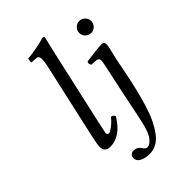

<svg xmlns="http://www.w3.org/2000/svg" viewBox="-262 -794 1086 1086"><g transform="rotate(-45 281.0 -251.0)"><path d="M510.3 -320.3 493.2 -233.9Q480 -167.5 467.8 -116.9Q455.6 -66.4 439.9 -14.6Q424.3 37.1 407 73Q389.6 108.9 368.4 137.9Q347.2 167 321 181.4Q294.9 195.8 264.2 195.8Q229 195.8 205.6 183.3Q182.1 170.9 182.1 147.9Q182.1 133.3 190.9 125.2Q199.7 117.2 210.9 117.2Q227.5 117.2 239 124Q250.5 130.9 254.9 138.7Q259.3 146.5 266.4 153.3Q273.4 160.2 282.2 160.2Q300.3 160.2 320.8 136.7Q341.3 113.3 356 56.2Q366.2 15.1 381.8 -64.5Q397 -138.7 404.8 -175.8L436 -320.8Q444.8 -362.3 444.8 -372.1Q444.8 -379.9 440.2 -385.7Q435.5 -391.6 426.8 -392.1L387.2 -395Q376.5 -411.6 386.2 -422.9L419.9 -427.2Q442.4 -430.2 454.6 -431.6Q466.8 -433.1 482.7 -434.6Q498.5 -436 509.8 -436Q530.3 -436 530.3 -415Q530.3 -407.2 527.6 -393.8Q524.9 -380.4 519 -356.9Q513.2 -333.5 510.3 -320.3ZM480.2 -536.1Q465.8 -550.3 465.8 -569.8Q465.8 -589.4 480.2 -603.8Q494.6 -618.2 514.2 -618.2Q533.7 -618.2 547.9 -603.8Q562 -589.4 562 -569.8Q562 -550.3 547.9 -536.1Q533.7 -522 514.2 -522Q494.6 -522 480.2 -536.1ZM286.1 -583 184.1 -127Q170.9 -66.9 170.9 -64Q170.9 -49.8 183.1 -49.8Q192.9 -49.8 214.8 -66.2Q236.8 -82.5 257.8 -107.9Q272.9 -107.9 279.8 -90.8Q219.2 9.8 134.8 9.8Q91.8 9.8 91.8 -34.2Q91.8 -51.3 106.9 -119.1L206.1 -563Q212.9 -593.8 212.9 -612.8Q212.9 -628.4 207.8 -634.8Q202.6 -641.1 191.9 -641.1L161.1 -643.1Q155.8 -643.1 155.8 -647.9L159.2 -671.9Q189.9 -673.8 234.4 -682.4Q278.8 -690.9 298.8 -698.2Q311 -698.2 311 -688Q300.8 -647.9 286.1 -583Z"/></g></svg>

Font: Linux Libertine G
Style: Italic
Weight: 400
Italic angle: -12°
Designer: Philipp H. Poll
Foundry: Philipp H. Poll
Version: Version 5.1.3